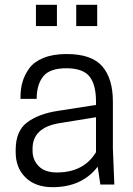

<svg xmlns="http://www.w3.org/2000/svg" viewBox="-20 -765 552 796"><path d="M396 0 385 -74Q320 11 198 11Q127 11 86 -29Q45 -69 45 -134V-144Q45 -222 92.5 -257.5Q140 -293 218 -305L378 -330V-344Q378 -415 350.5 -448.5Q323 -482 255 -482Q186 -482 159 -448Q132 -414 132 -355H65V-364Q65 -397 73.5 -426Q82 -455 101.5 -482Q121 -509 160.5 -525Q200 -541 256 -541Q360 -541 404 -490Q448 -439 448 -344V-150L454 0ZM216 -50Q327 -50 378 -134V-279L224 -254Q115 -235 115 -149V-140Q115 -102 140.5 -76Q166 -50 216 -50ZM216 -745V-657H129V-745ZM383 -745V-657H296V-745Z"/></svg>

Font: Cooper Hewitt
Style: Book
Weight: 705
Designer: Village Type and Design LLC
Foundry: Cooper Hewitt Smithsonian Design Museum
Version: 1.000; ttfautohint (v1.8.1)